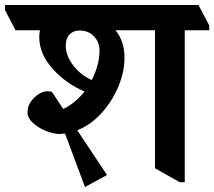

<svg xmlns="http://www.w3.org/2000/svg" viewBox="-64 -683 857 768"><path d="M675 -562V46H655L556 -10V-562H398Q434 -518 434 -452Q434 -396 409.5 -337Q385 -278 342 -230.5Q299 -183 245 -162L364 17L276 65L196 -149L174 -147Q151 -147 120.5 -159Q90 -171 68 -191Q46 -211 46 -234Q46 -257 59 -276Q72 -295 90.5 -306.5Q109 -318 124 -318Q138 -318 144 -315L189 -247Q237 -270 274 -317Q199 -349 146 -408.5Q93 -468 93 -535Q93 -550 96 -562H-2L-44 -643V-663H730L773 -581V-562ZM254 -561Q230 -561 214.5 -545.5Q199 -530 199 -501Q199 -459 230 -420Q261 -381 303 -363Q334 -423 334 -482Q334 -514 312 -537.5Q290 -561 254 -561Z"/></svg>

Font: Martel ExtraBold
Style: Regular
Weight: 800
Designer: Dan Reynolds
Foundry: Dan Reynolds
Version: Version 1.001; ttfautohint (v1.1) -l 5 -r 5 -G 72 -x 0 -D la